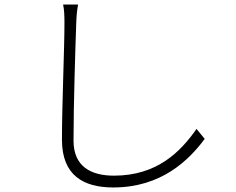

<svg xmlns="http://www.w3.org/2000/svg" viewBox="-20 -788 1040 846"><path d="M258 -768C263 -746 264 -718 264 -688C264 -572 253 -327 253 -172C253 -15 348 38 479 38C691 38 812 -82 882 -176L846 -220C776 -120 673 -14 482 -14C380 -14 304 -55 304 -168C304 -331 312 -573 316 -688C317 -716 319 -741 324 -768Z"/></svg>

Font: Noto Sans JP Light
Style: Regular
Weight: 300
Designer: Ryoko NISHIZUKA (kana & ideographs); Paul D. Hunt (Latin, Greek & Cyrillic); Wenlong ZHANG (bopomofo); Sandoll Communica
Foundry: Adobe Systems Incorporated
Version: Version 1.004;PS 1.004;hotconv 1.0.82;makeotf.lib2.5.63406